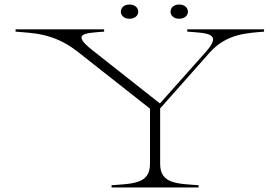

<svg xmlns="http://www.w3.org/2000/svg" viewBox="-20 -830 1238 850"><path d="M474 -10V0H859V-10C765 -17 689 -16 689 -104V-350L908 -597C985 -683 1076 -683 1149 -690V-700H809V-690C901 -683 965 -683 891 -600L688 -372L390 -607C295 -682 351 -683 441 -690V-700H49V-690C121 -683 216 -686 324 -601L644 -349V-104C644 -16 568 -17 474 -10ZM553 -747C577 -747 592 -761 592 -778C592 -796 577 -810 553 -810C530 -810 515 -796 515 -778C515 -761 530 -747 553 -747ZM773 -747C797 -747 812 -761 812 -778C812 -796 797 -810 773 -810C750 -810 735 -796 735 -778C735 -761 750 -747 773 -747Z"/></svg>

Font: Sprat Extended Thin
Style: Regular
Weight: 100
Width: 9
Designer: Ethan Nakache
Foundry: Collletttivo
Version: Version 2.000;Glyphs 3.2 (3217)